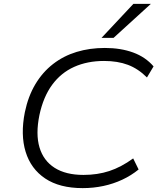

<svg xmlns="http://www.w3.org/2000/svg" viewBox="-20 -960 827 989"><path d="M406 9Q287 9 213 -40.5Q139 -90 112 -178Q85 -266 108 -382Q125 -464 162 -526Q199 -588 253 -630Q307 -672 374.5 -692.5Q442 -713 520 -713Q602 -713 666 -689.5Q730 -666 771 -618L737 -561Q692 -606 639 -626Q586 -646 516 -646Q430 -646 362 -615.5Q294 -585 248.5 -523Q203 -461 183 -367Q163 -269 183.5 -200.5Q204 -132 261.5 -95.5Q319 -59 410 -59Q482 -59 543 -79Q604 -99 666 -144L694 -87Q656 -56 610 -34.5Q564 -13 512.5 -2Q461 9 406 9ZM503 -765 667 -940H757L565 -765Z"/></svg>

Font: Nunito Sans 7pt SemiExpanded Light
Style: Italic
Weight: 300
Width: 6
Italic angle: -9°
Designer: Vernon Adams
Foundry: Vernon Adams
Version: Version 3.101;gftools[0.9.27]